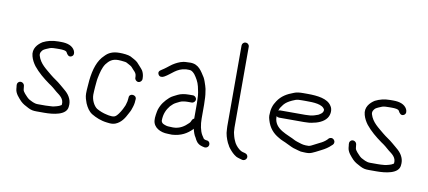

<svg xmlns="http://www.w3.org/2000/svg" viewBox="-71 -959 2927 1313"><g transform="rotate(10 1392.5 -302.5)"><path d="M269 -38H215C189 -38 169.7 -51.2 152 -60C138 -69.3 129.6 -81.4 118 -93C112.5 -100 103 -111.2 103 -120C102 -129.6 101.1 -138 100 -147C96.3 -167.4 68.4 -177.5 55 -158.5C45.9 -145.7 53 -132.2 53 -116C55.5 -83.7 81.7 -58.1 100 -38C116.6 -21.4 134.1 -13.1 157 -1C177.5 9.3 191.4 12 215 12H269C331.4 12 421.9 1.7 427 -57C430 -79.2 427 -96.6 420 -113C404.2 -150.9 371.6 -170.6 343 -196C320.9 -215.7 293.4 -231.2 270 -251C231.6 -283.9 187.3 -312.7 171 -367C165.4 -386.5 177.4 -400.4 186 -409C198.8 -418.1 214.6 -423.2 230 -430C241.3 -434.5 263 -435 279 -435H298C315.5 -435 344.4 -433.8 349 -420C355.2 -407.5 367.9 -390.4 387 -401C402.7 -409.7 401.5 -428 394 -443C377.9 -472.9 344 -485 298 -485H279C235.4 -485 203 -475.5 174 -461C142.8 -441.5 107.8 -405.8 123 -354C129.3 -330.4 141.1 -309.6 155 -291C185.9 -252.4 226.4 -219 267 -190C290 -175.2 307.8 -160.1 327 -143C350.5 -124.7 383.2 -105 378 -63C378 -62.3 377.3 -61.3 376 -60C365.8 -53.6 358.2 -50.1 346 -47C334 -44.6 324.2 -40 310 -40C297.3 -38.7 282.7 -38 269 -38Z M891 -332V-338C891 -358.1 884.9 -377.1 877 -390C869 -402 842.9 -428.6 834 -439C819.3 -452.1 800.4 -460.1 783 -470C765.5 -478 730.1 -481 706 -481C658.7 -481 629.6 -467.4 606 -442C561.8 -401.2 542.4 -337 534 -261C532.2 -230.3 528 -199.3 528 -167C528 -155.7 529.7 -144 533 -132L543 -102C555.2 -74 570.4 -50 594 -35C623.3 -17.4 660 -1.7 702 3L720 5C736.3 6.6 749.5 4.5 762 0C799.7 -15.1 821.1 -48.1 839 -84L848 -101C851.3 -107.7 853.7 -113.7 855 -119C861.1 -135.4 868 -156.9 868 -179L869 -189C869 -220 819 -222.7 819 -191L818 -181C818 -171.3 814.6 -155.4 812 -149L808 -135C806.7 -131.7 805 -128 803 -124L795 -107C788.6 -95.4 781.1 -81.7 773.5 -72C764.8 -60.9 754 -45 735 -45C731.7 -44.3 728 -44.3 724 -45C711.4 -45 703.5 -47.7 692 -50C665.8 -55.2 641 -65.5 621 -77C598.4 -92.1 578 -131 578 -168C578 -176.7 578.3 -185.3 579 -194L581 -224C583.6 -244.7 583.9 -267 588 -286C595.6 -324.1 604.3 -360.3 623 -387C642.4 -411.3 661.9 -431 705 -431C711.7 -431 718.3 -430.7 725 -430C734.2 -428.3 752.7 -427.8 761 -425C771.3 -419.1 778.6 -416.5 789 -410C802.2 -403.4 805 -397 818 -383C831.4 -369.6 841 -360.2 841 -338V-332C841 -318.8 852.8 -307 866 -307C879.2 -307 891 -318.8 891 -332Z M1250 -282H1223C1192 -282 1166 -277 1146 -267C1128.7 -257.4 1107.9 -249.9 1093 -236C1064.6 -210.1 1043.4 -184.1 1030 -144C1026 -129 1018.2 -86.2 1021 -68C1024.5 -19.2 1073.8 7 1126 7C1135.3 7.7 1145 8 1155 8C1218.6 4 1258.3 -20.3 1292 -54C1293.3 -55.3 1294.3 -56.7 1295 -58C1300.5 -35.9 1306.8 -15.7 1318 0L1325 14C1329 20.7 1333.7 27 1339 33C1351.9 45.9 1370.9 51.5 1392 55C1398.7 55 1404.7 52.8 1410 48.5C1426.3 35.3 1418.4 5 1396 5L1389 4C1385.2 4 1377.8 -0.2 1375 -2C1370.1 -8.5 1364.2 -18.7 1360 -25C1344 -51.6 1336 -94.5 1336 -136V-233C1336 -241.7 1335.7 -251 1335 -261C1335 -290.5 1331.4 -315.6 1327 -340L1321 -362C1315.4 -378.8 1308.4 -401.7 1300 -416C1275.9 -452.1 1254.2 -499 1194 -499C1185.3 -499 1176.7 -498.7 1168 -498C1137.1 -498 1112 -485.8 1091.5 -475C1067.5 -462.4 1044.6 -440.4 1023 -426C1009.4 -415.1 979.7 -406.8 994 -381C1002.9 -365 1020.9 -366.9 1035 -375C1080.9 -400.5 1107.1 -442.5 1172 -449H1194C1208.2 -449 1214.7 -443.6 1223 -437L1233 -427C1249.5 -405 1265.2 -379.1 1272.5 -348.5C1278.7 -322.3 1285 -295.7 1285 -261C1285.7 -251 1286 -241.7 1286 -233V-127C1279.3 -124.3 1274.7 -120 1272 -114L1267 -103C1265 -98.3 1261.7 -94 1257 -90C1233.1 -66.1 1200.7 -42 1154 -42C1145.3 -42 1136.7 -42.3 1128 -43C1121.3 -43 1115 -43.7 1109 -45C1090.7 -50.5 1073.9 -54.3 1070 -74C1070 -123.5 1086.9 -154.7 1108 -181C1114 -187 1120.3 -193 1127 -199C1138.5 -209 1156.7 -215.7 1170 -223C1182 -229 1204.2 -232 1223 -232H1250C1263.2 -232 1275 -243.8 1275 -257C1275 -270.2 1263.2 -282 1250 -282Z M1518 -675V-114C1518 -107.3 1518.3 -100.7 1519 -94C1519 -59.7 1530.7 -28.3 1542 -3L1550 11C1552.7 17.7 1557.3 25 1564 33C1579.8 52.4 1593.7 67.2 1615 80C1629.3 87.1 1642.5 88.8 1658 94C1679.7 98.3 1697.7 75 1685 56C1675.2 41.3 1655.1 45.1 1640 36C1621.6 25.5 1605.4 8 1594 -11L1587 -26C1582.4 -33.6 1580.5 -43.6 1577 -53L1573 -69C1570.4 -78 1569 -86.7 1569 -98C1568.3 -102.7 1568 -108 1568 -114V-675C1568 -689.1 1556.7 -700 1543 -700C1529.3 -700 1518 -689.1 1518 -675Z M1843 -280 1847 -292C1848.3 -296.7 1852.3 -303.3 1859 -312C1872.4 -332.9 1885.7 -343.4 1906 -355L1924 -364C1932 -366.7 1939.3 -369.7 1946 -373C1958 -377.5 1974.5 -378 1991 -378H2019C2070.2 -378 2135.3 -376.7 2150 -340C2150 -316.8 2130.5 -308.1 2117 -300L2105 -296C2089.4 -290.2 2071.9 -285 2051 -285C2043.7 -284.3 2036.3 -284 2029 -284H1856C1852 -284 1847.7 -282.7 1843 -280ZM2232.5 -159C2225.5 -159 2219.7 -156.7 2215 -152L2208 -144C2195.1 -131.1 2177.8 -119.9 2160 -112L2121 -92C2110.5 -86.8 2101.4 -80.8 2089 -79H2068C2053.1 -80.2 2048.5 -80.7 2037 -84L2021 -89C2012 -91.3 1999.7 -95.9 1992 -99C1936.8 -130.6 1838 -148.7 1838 -237V-241C1843.3 -236.3 1849.3 -234 1856 -234H2029C2037 -234 2045.3 -234.3 2054 -235C2063.3 -235 2072.3 -236 2081 -238C2122.5 -244.9 2163 -260.6 2184 -290C2201.5 -313.8 2204.9 -352.9 2187 -376C2159.7 -419 2092 -428 2019 -428H1991C1967.5 -428 1945.3 -426.4 1928 -419C1880 -401.5 1844.5 -380.8 1818 -341C1798 -311.7 1788 -282.9 1788 -236C1788 -228 1790 -217.7 1794 -205C1808.8 -154.7 1837.5 -121.1 1879 -98C1900.2 -83.8 1920.3 -79.2 1945 -66C1970 -54.9 1980.6 -46.9 2007 -41L2024 -36C2037.7 -31.4 2046.5 -30 2065 -30C2075 -29.3 2084.3 -29.3 2093 -30C2112.8 -31.2 2128.3 -40.5 2143 -47L2182 -67C2204.4 -78.2 2226.1 -92.1 2243 -109L2251 -116C2255.7 -120.7 2258 -126.5 2258 -133.5C2258 -147.4 2246.4 -159 2232.5 -159Z M2576 -38H2522C2496 -38 2476.7 -51.2 2459 -60C2445 -69.3 2436.6 -81.4 2425 -93C2419.5 -100 2410 -111.2 2410 -120C2409 -129.6 2408.1 -138 2407 -147C2403.3 -167.4 2375.4 -177.5 2362 -158.5C2352.9 -145.7 2360 -132.2 2360 -116C2362.5 -83.7 2388.7 -58.1 2407 -38C2423.6 -21.4 2441.1 -13.1 2464 -1C2484.5 9.3 2498.4 12 2522 12H2576C2638.4 12 2728.9 1.7 2734 -57C2737 -79.2 2734 -96.6 2727 -113C2711.2 -150.9 2678.6 -170.6 2650 -196C2627.9 -215.7 2600.4 -231.2 2577 -251C2538.6 -283.9 2494.3 -312.7 2478 -367C2472.4 -386.5 2484.4 -400.4 2493 -409C2505.8 -418.1 2521.6 -423.2 2537 -430C2548.3 -434.5 2570 -435 2586 -435H2605C2622.5 -435 2651.4 -433.8 2656 -420C2662.2 -407.5 2674.9 -390.4 2694 -401C2709.7 -409.7 2708.5 -428 2701 -443C2684.9 -472.9 2651 -485 2605 -485H2586C2542.4 -485 2510 -475.5 2481 -461C2449.8 -441.5 2414.8 -405.8 2430 -354C2436.3 -330.4 2448.1 -309.6 2462 -291C2492.9 -252.4 2533.4 -219 2574 -190C2597 -175.2 2614.8 -160.1 2634 -143C2657.5 -124.7 2690.2 -105 2685 -63C2685 -62.3 2684.3 -61.3 2683 -60C2672.8 -53.6 2665.2 -50.1 2653 -47C2641 -44.6 2631.2 -40 2617 -40C2604.3 -38.7 2589.7 -38 2576 -38Z"/></g></svg>

Font: HoneyBee
Style: Book
Weight: 300
Foundry: Cannot Into Space Fonts
Version: Version 0.89